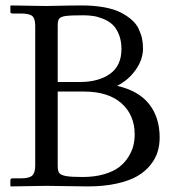

<svg xmlns="http://www.w3.org/2000/svg" viewBox="-20 -666 633 687"><path d="M186.5 -575.2V-372.6H265.6Q332.5 -372.6 373.5 -401.6Q414.6 -430.7 414.6 -490.7Q414.6 -520 405.5 -542.5Q396.5 -564.9 383.1 -577.6Q369.6 -590.3 350.6 -598.1Q331.5 -606 314.7 -608.6Q297.9 -611.3 278.8 -611.3Q233.4 -611.3 215.6 -608.9Q197.8 -606.4 192.1 -599.6Q186.5 -592.8 186.5 -575.2ZM186.5 -338.4V-72.3Q186.5 -54.2 192.1 -46.9Q197.8 -39.6 215.6 -36.1Q233.4 -32.7 275.4 -32.7Q318.8 -32.7 352.8 -42.7Q386.7 -52.7 406.7 -68.4Q426.8 -84 439.7 -105Q452.6 -126 457.3 -145.5Q461.9 -165 461.9 -185.1Q461.9 -254.4 414.6 -296.4Q367.2 -338.4 280.8 -338.4ZM17.1 -20Q17.1 -27.8 24.4 -27.8H54.2Q84 -27.8 95 -37.6Q106 -47.4 106 -73.7V-574.2Q106 -599.6 95.5 -608.6Q85 -617.7 54.2 -617.7H24.4Q17.1 -617.7 17.1 -624.5V-644.5L18.6 -646.5L145.5 -644.5Q236.8 -646.5 272 -646.5Q316.9 -646.5 352.8 -639.9Q388.7 -633.3 411.9 -621.3Q435.1 -609.4 451.4 -595Q467.8 -580.6 476.3 -562.3Q484.9 -543.9 488.3 -527.6Q491.7 -511.2 491.7 -492.7Q491.7 -452.6 465.1 -415.5Q438.5 -378.4 398.9 -358.9Q476.1 -341.3 513.7 -293.5Q551.3 -245.6 551.3 -173.8Q551.3 -147 543.9 -122.8Q536.6 -98.6 518.1 -75.4Q499.5 -52.2 470.9 -35.6Q442.4 -19 397 -9Q351.6 1 293.9 1L145.5 -1L18.6 1L17.1 -1Z"/></svg>

Font: Libertinage
Style: f
Weight: 400
Designer: OSP
Foundry: OSP
Version: Version 1.0; 2008; OFL relea